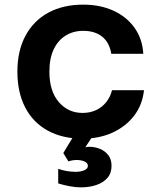

<svg xmlns="http://www.w3.org/2000/svg" viewBox="-20 -586 690 828"><path d="M336 12Q249 12 185.5 -23Q122 -58 88.5 -123Q55 -188 55 -277Q55 -368 90.5 -433Q126 -498 189.5 -532Q253 -566 339 -566Q412 -566 469 -540Q526 -514 560 -466.5Q594 -419 598 -354H460Q452 -403 420.5 -428Q389 -453 339 -453Q296 -453 263 -432.5Q230 -412 211.5 -373Q193 -334 193 -277Q193 -193 233.5 -146Q274 -99 336 -99Q368 -99 394 -111Q420 -123 438 -145.5Q456 -168 463 -197H601Q594 -133 558 -86.5Q522 -40 465 -14Q408 12 336 12ZM329 222Q305 222 279.5 217Q254 212 231 205V142Q247 148 267 151.5Q287 155 306 155Q327 155 343 148.5Q359 142 359 129Q359 117 344.5 110.5Q330 104 311 104Q302 104 292.5 105.5Q283 107 275 110L253 74L314 -27L383 -4L348 49Q353 48 357 47.5Q361 47 365 47Q389 47 411 56Q433 65 447 83Q461 101 461 129Q461 161 443 181.5Q425 202 395 212Q365 222 329 222Z"/></svg>

Font: Azeret Mono SemiBold
Style: Regular
Weight: 600
Designer: Martin Vácha
Foundry: Displaay
Version: Version 1.002